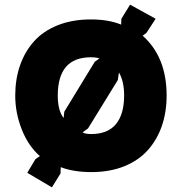

<svg xmlns="http://www.w3.org/2000/svg" viewBox="-20 -722 775 818"><path d="M383.8 -459 403.8 -473.1Q389.2 -478 367.2 -478Q226.1 -478 226.1 -314.9Q226.1 -251 251 -219.2L253.9 -246.1ZM508.8 -314.9Q508.8 -375.5 486.8 -413.1L481.9 -380.9L355 -174.8L332 -158.2Q342.8 -150.9 368.2 -150.9Q439 -150.9 473.9 -193.1Q508.8 -235.4 508.8 -314.9ZM689.9 -314.9Q689.9 -245.1 669.9 -186.5Q649.9 -127.9 610.8 -83.5Q571.8 -39.1 510 -13.9Q448.2 11.2 369.1 11.2Q293.9 11.2 238.8 -9.8L237.8 17.1L201.2 76.2L96.2 14.2L130.9 -43.9L149.9 -57.1Q101.1 -99.1 73 -169.9Q44.9 -240.7 44.9 -314.9Q44.9 -384.3 65.2 -442.9Q85.4 -501.5 124.8 -545.7Q164.1 -589.8 226.1 -614.5Q288.1 -639.2 367.2 -639.2Q442.4 -639.2 496.1 -617.2L497.1 -642.1L534.2 -702.1L643.1 -642.1L604 -582L587.9 -569.8Q689.9 -479 689.9 -314.9Z"/></svg>

Font: Sinkin Sans 800 Black
Style: Regular
Weight: 900
Designer: Keith Bates
Foundry: K-Type
Version: Sinkin Sans (version 1.0)  by Keith Bates   •   © 2014   www